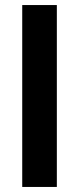

<svg xmlns="http://www.w3.org/2000/svg" viewBox="-20 -740 316 760"><path d="M68 0V-720H205V0Z"/></svg>

Font: Chivo Medium SemiBold
Style: Regular
Weight: 600
Version: Version 2.002